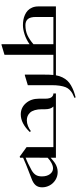

<svg xmlns="http://www.w3.org/2000/svg" viewBox="758 -1536 1044 2601"><g transform="rotate(-90 1280.5 -235.0)"><path d="M675.8 0H444.8V-71.8Q397.9 -30.3 375 -15.1Q316.4 23.9 252 23.9Q192.4 23.9 144 -6.3Q95.7 -36.6 69.8 -84.7Q43.9 -132.8 43.9 -187Q43.9 -241.2 73 -275.1Q102.1 -309.1 164.1 -331.1Q403.3 -422.4 444.8 -444.8V-484.9L459 -491.2L587.9 -397.9V-34.2H675.8Q680.2 -34.2 683.1 -31.2Q686 -28.3 686 -23.9V-9.8Q686 0 675.8 0ZM444.8 -112.8 445.8 -410.2Q373.5 -384.3 272.9 -328.1Q231.9 -304.2 211.9 -272.7Q191.9 -241.2 191.9 -189.9Q191.9 -122.1 223.1 -80.6Q254.4 -39.1 300.8 -39.1Q333.5 -39.1 373.8 -60.1Q414.1 -81.1 444.8 -112.8Z M793.9 -355Q911.1 -476.1 1031.7 -476.1Q1123.5 -476.1 1184.1 -406.2Q1244.6 -336.4 1244.6 -231.9V-144Q1244.6 -111.3 1251.2 -88.4Q1257.8 -65.4 1268.8 -54.4Q1279.8 -43.5 1291 -38.8Q1302.2 -34.2 1314.9 -34.2V0H675.8Q666 0 666 -9.8V-23.9Q666 -34.2 675.8 -34.2H1138.7Q1101.6 -69.8 1101.6 -146V-189.9Q1101.6 -245.6 1089.4 -286.6Q1077.1 -327.6 1055.7 -350.3Q1034.2 -373 1008.8 -383.5Q983.4 -394 952.6 -394Q913.6 -394 873.5 -378.2Q833.5 -362.3 804.7 -338.9Z M1262.7 267.1 1254.9 252Q1293.5 235.8 1317.1 222.4Q1340.8 209 1364.3 185.8Q1387.7 162.6 1400.1 131.6Q1412.6 100.6 1420.2 53Q1427.7 5.4 1427.7 -60.1V-380.9L1560.5 -420.9H1570.8V-168Q1570.8 -84 1565.9 -34.2H1663.6Q1668 -34.2 1670.9 -31.2Q1673.8 -28.3 1673.8 -23.9V-9.8Q1673.8 0 1663.6 0H1561.5Q1552.7 49.3 1533.2 88.6Q1513.7 127.9 1488.3 155Q1462.9 182.1 1425.3 203.9Q1387.7 225.6 1350.3 239.7Q1313 253.9 1262.7 267.1Z M1663.6 -34.2H1839.4V-696.8L1972.7 -736.8H1982.4V-356.9Q2045.4 -401.4 2115 -424.1Q2184.6 -446.8 2240.7 -446.8Q2277.3 -446.8 2311.5 -440.9Q2345.7 -435.1 2379.6 -419.9Q2413.6 -404.8 2438.5 -381.6Q2463.4 -358.4 2479 -321.5Q2494.6 -284.7 2494.6 -237.8V0H1663.6Q1653.8 0 1653.8 -9.8V-23.9Q1653.8 -34.2 1663.6 -34.2ZM1982.4 -34.2H2351.6V-271Q2351.6 -347.7 2322.8 -380.4Q2293.9 -413.1 2240.7 -413.1Q2162.6 -413.1 2102.5 -384.8Q2042.5 -356.4 1982.4 -304.2Z"/></g></svg>

Font: Laureen pro
Style: Bold
Weight: 700
Designer: Ahmed zaza
Foundry: zazatype
Version: Version 1.000